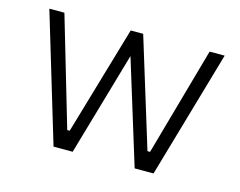

<svg xmlns="http://www.w3.org/2000/svg" viewBox="-78 -634 938 751"><g transform="rotate(15 391.0 -258.5)"><path d="M746 -517 596.5 0H520L390.5 -420L269 0H191.5L36 -517H97L226.5 -76.5H236.5L365.5 -517H416L551 -78H561.5L685 -517Z"/></g></svg>

Font: Public Sans Thin ExtraLight
Style: Regular
Weight: 250
Version: Version 1.007